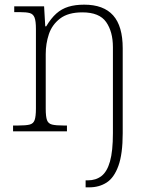

<svg xmlns="http://www.w3.org/2000/svg" viewBox="-20 -563 651 823"><path d="M347 240V210H357Q391 210 415 191.5Q439 173 451.5 129Q464 85 464 8V-361Q464 -427 435 -468.5Q406 -510 333 -510Q272 -510 237.5 -483.5Q203 -457 189.5 -416.5Q176 -376 176 -331V-97Q176 -63 181.5 -48Q187 -33 203.5 -29Q220 -25 253 -25H267V0H36V-25H58Q91 -25 107 -29Q123 -33 128.5 -48.5Q134 -64 134 -98V-439Q134 -473 128 -488Q122 -503 107.5 -507Q93 -511 65 -511H41V-536H169L174 -450H178Q199 -485 221.5 -505Q244 -525 273 -534Q302 -543 341 -543Q424 -543 465 -497Q506 -451 506 -356V8Q506 97 487.5 148Q469 199 437 219.5Q405 240 363 240Z"/></svg>

Font: Noto Serif Gujarati ExtraLight
Style: Regular
Weight: 250
Version: Version 2.102